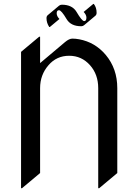

<svg xmlns="http://www.w3.org/2000/svg" viewBox="-20 -945 709 984"><path d="M460.9 -924.8Q475.1 -906.7 475.1 -879.4Q475.1 -869.6 468.8 -864.3L411.1 -815.9Q404.8 -810.5 396.5 -810.5Q342.8 -810.5 321.3 -847.2Q294.4 -892.6 282.5 -892.6Q270.5 -892.6 270.5 -877Q270.5 -861.8 284.7 -847.7L235.4 -806.6H232.4Q218.3 -827.6 218.3 -852.1Q218.3 -861.8 224.6 -867.2L282.2 -915.5Q288.6 -920.9 296.9 -920.9Q350.1 -920.9 372.1 -884.3Q399.9 -836.9 411.4 -836.9Q422.9 -836.9 422.9 -855Q422.9 -869.1 408.7 -883.8L458 -924.8ZM87.9 19.5V-679.2L180.7 -756.8H185.5V-621.6L313.5 -729.5Q334.5 -747.1 351.1 -747.1Q367.2 -747.1 385.7 -743.7Q467.3 -728.5 522 -663.6Q581.1 -592.8 581.1 -493.2V-58.1L488.3 19.5H483.4V-493.2Q483.4 -563.5 441.4 -610.8Q398.4 -659.2 334.5 -659.2Q270 -659.2 228.5 -610.8Q185.5 -561.5 185.5 -493.2V-58.1L92.8 19.5Z"/></svg>

Font: Gothica
Style: Book
Weight: 400
Designer: Wojciech Kalinowski "wmk69" (wmk69@o2.pl)
Foundry: Wojciech Kalinowski "wmk69" (wmk69@o2.pl)
Version: Version 2.1.0; 2021-05-14